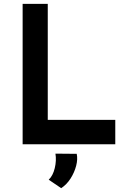

<svg xmlns="http://www.w3.org/2000/svg" viewBox="-20 -752 676 1001"><path d="M98 -732H229V-127H581V0H98ZM299 229 234 185Q256 164 265.5 124.5Q275 85 269 49L380 50Q386 78 377 112.5Q368 147 348 178.5Q328 210 299 229Z"/></svg>

Font: Reem Kufi SemiBold
Style: Regular
Weight: 600
Designer: Khaled Hosny
Version: Version 1.001